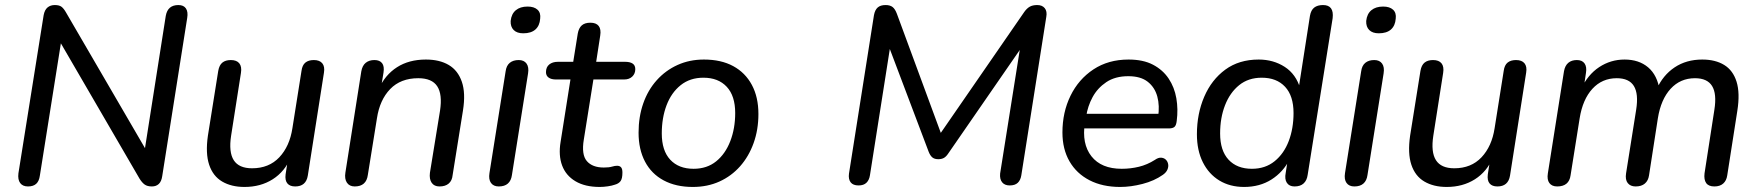

<svg xmlns="http://www.w3.org/2000/svg" viewBox="-20 -732 6972 761"><path d="M91 7Q70 7 60 -6.5Q50 -20 53 -45L153 -672Q157 -693 168.5 -702.5Q180 -712 197 -712Q215 -712 224 -705Q233 -698 242 -682L572 -115H550L637 -669Q641 -691 653.5 -701.5Q666 -712 687 -712Q708 -712 717 -698.5Q726 -685 722 -661L623 -34Q620 -13 609.5 -3Q599 7 582 7Q564 7 553.5 -0.5Q543 -8 533 -24L204 -590H226L138 -36Q135 -14 123.5 -3.5Q112 7 91 7Z M949 9Q897 9 860.5 -12.5Q824 -34 809 -79Q794 -124 804 -194L845 -451Q849 -474 861.5 -484Q874 -494 895 -494Q918 -494 928.5 -481Q939 -468 935 -443L896 -194Q886 -129 906.5 -97Q927 -65 979 -65Q1046 -65 1087 -108.5Q1128 -152 1139 -224L1175 -451Q1178 -474 1190.5 -484Q1203 -494 1224 -494Q1247 -494 1257.5 -481Q1268 -468 1264 -444L1200 -36Q1193 7 1150 7Q1129 7 1119 -5Q1109 -17 1112 -41L1125 -125L1133 -109Q1109 -52 1061 -21.5Q1013 9 949 9Z M1386 7Q1365 7 1355 -8Q1345 -23 1349 -48L1412 -449Q1416 -472 1429.5 -483Q1443 -494 1464 -494Q1485 -494 1494.5 -481.5Q1504 -469 1500 -444L1487 -365L1481 -379Q1506 -435 1553.5 -465.5Q1601 -496 1668 -496Q1722 -496 1758.5 -474.5Q1795 -453 1810.5 -408Q1826 -363 1815 -294L1774 -38Q1772 -16 1758.5 -4.5Q1745 7 1722 7Q1701 7 1691 -7.5Q1681 -22 1684 -47L1724 -293Q1734 -358 1713 -390Q1692 -422 1638 -422Q1568 -422 1526.5 -379Q1485 -336 1474 -263L1438 -39Q1432 7 1386 7Z M1957 7Q1936 7 1926 -7Q1916 -21 1920 -46L1984 -449Q1987 -472 2000.5 -483Q2014 -494 2036 -494Q2057 -494 2067 -480Q2077 -466 2073 -441L2009 -38Q2006 -16 1993 -4.5Q1980 7 1957 7ZM2054 -600Q2029 -600 2016 -613Q2003 -626 2004 -649Q2007 -677 2024.5 -691.5Q2042 -706 2071 -706Q2097 -706 2110.5 -693.5Q2124 -681 2121 -658Q2119 -630 2102 -615Q2085 -600 2054 -600Z M2357 9Q2299 9 2261 -13.5Q2223 -36 2208 -76Q2193 -116 2202 -170L2241 -417H2183Q2165 -417 2154.5 -424.5Q2144 -432 2144 -446Q2144 -466 2157 -476.5Q2170 -487 2191 -487H2252L2270 -599Q2274 -621 2286 -631.5Q2298 -642 2320 -642Q2343 -642 2353 -629Q2363 -616 2359 -591L2343 -487H2458Q2477 -487 2487.5 -480Q2498 -473 2498 -458Q2498 -440 2486 -428.5Q2474 -417 2454 -417H2332L2294 -179Q2284 -119 2306 -93.5Q2328 -68 2373 -68Q2394 -68 2405.5 -71.5Q2417 -75 2426 -75Q2436 -75 2441.5 -69Q2447 -63 2447 -48Q2447 -24 2439.5 -14Q2432 -4 2417 0Q2406 4 2389 6.5Q2372 9 2357 9Z M2726 9Q2659 9 2610.5 -17Q2562 -43 2536.5 -91.5Q2511 -140 2511 -206Q2511 -269 2529.5 -322Q2548 -375 2583 -414Q2618 -453 2665.5 -474.5Q2713 -496 2770 -496Q2838 -496 2886 -470Q2934 -444 2960 -395.5Q2986 -347 2986 -280Q2986 -218 2967 -165Q2948 -112 2913.5 -73Q2879 -34 2831.5 -12.5Q2784 9 2726 9ZM2729 -63Q2782 -63 2818.5 -92.5Q2855 -122 2874.5 -172.5Q2894 -223 2894 -284Q2894 -352 2860.5 -388Q2827 -424 2768 -424Q2715 -424 2678 -394.5Q2641 -365 2622 -315Q2603 -265 2603 -203Q2603 -135 2636.5 -99Q2670 -63 2729 -63Z M3383 3Q3361 3 3351.5 -9.5Q3342 -22 3345 -44L3444 -672Q3448 -693 3459 -702.5Q3470 -712 3490 -712Q3508 -712 3518 -704Q3528 -696 3535 -677L3719 -178H3690L4040 -685Q4050 -699 4061.5 -705.5Q4073 -712 4091 -712Q4111 -712 4121 -699.5Q4131 -687 4127 -665L4028 -37Q4025 -18 4014 -7.5Q4003 3 3982 3Q3962 3 3952 -9.5Q3942 -22 3944 -44L4029 -579H4053L3738 -123Q3730 -111 3721 -106Q3712 -101 3699 -101Q3684 -101 3675.5 -108Q3667 -115 3661 -130L3492 -577H3513L3428 -37Q3425 -18 3414 -7.5Q3403 3 3383 3Z M4420 9Q4350 9 4298.5 -17.5Q4247 -44 4219 -92.5Q4191 -141 4191 -207Q4191 -287 4223 -352.5Q4255 -418 4314 -457Q4373 -496 4453 -496Q4511 -496 4550 -475.5Q4589 -455 4612 -420.5Q4635 -386 4642.5 -342.5Q4650 -299 4644 -253Q4642 -235 4635 -229Q4628 -223 4613 -223H4262L4270 -281H4588L4570 -267Q4577 -313 4567 -349.5Q4557 -386 4529 -408Q4501 -430 4452 -430Q4400 -430 4365 -406.5Q4330 -383 4310.5 -347Q4291 -311 4285 -270L4280 -245Q4267 -162 4306 -112.5Q4345 -63 4426 -63Q4461 -63 4494 -71Q4527 -79 4557 -98Q4571 -108 4582.5 -107Q4594 -106 4601 -99Q4608 -92 4610 -81.5Q4612 -71 4607 -59.5Q4602 -48 4589 -39Q4555 -15 4508.5 -3Q4462 9 4420 9Z M4911 9Q4855 9 4813 -16.5Q4771 -42 4747.5 -89Q4724 -136 4724 -200Q4724 -281 4753 -348.5Q4782 -416 4836.5 -456Q4891 -496 4969 -496Q5027 -496 5072 -467Q5117 -438 5134 -380H5127L5172 -669Q5176 -692 5189 -702Q5202 -712 5224 -712Q5246 -712 5255.5 -699Q5265 -686 5262 -660L5163 -39Q5160 -17 5147 -5Q5134 7 5111 7Q5090 7 5080.5 -7.5Q5071 -22 5076 -47L5087 -118L5092 -101Q5066 -50 5019.5 -20.5Q4973 9 4911 9ZM4942 -63Q4995 -63 5032 -93Q5069 -123 5088 -173Q5107 -223 5107 -284Q5107 -352 5073.5 -388Q5040 -424 4981 -424Q4928 -424 4891.5 -394.5Q4855 -365 4835.5 -315Q4816 -265 4816 -203Q4816 -135 4849.5 -99Q4883 -63 4942 -63Z M5348 7Q5327 7 5317 -7Q5307 -21 5311 -46L5375 -449Q5378 -472 5391.5 -483Q5405 -494 5427 -494Q5448 -494 5458 -480Q5468 -466 5464 -441L5400 -38Q5397 -16 5384 -4.5Q5371 7 5348 7ZM5445 -600Q5420 -600 5407 -613Q5394 -626 5395 -649Q5398 -677 5415.5 -691.5Q5433 -706 5462 -706Q5488 -706 5501.5 -693.5Q5515 -681 5512 -658Q5510 -630 5493 -615Q5476 -600 5445 -600Z M5714 9Q5662 9 5625.5 -12.5Q5589 -34 5574 -79Q5559 -124 5569 -194L5610 -451Q5614 -474 5626.5 -484Q5639 -494 5660 -494Q5683 -494 5693.5 -481Q5704 -468 5700 -443L5661 -194Q5651 -129 5671.5 -97Q5692 -65 5744 -65Q5811 -65 5852 -108.5Q5893 -152 5904 -224L5940 -451Q5943 -474 5955.5 -484Q5968 -494 5989 -494Q6012 -494 6022.5 -481Q6033 -468 6029 -444L5965 -36Q5958 7 5915 7Q5894 7 5884 -5Q5874 -17 5877 -41L5890 -125L5898 -109Q5874 -52 5826 -21.5Q5778 9 5714 9Z M6152 7Q6131 7 6121 -6.5Q6111 -20 6115 -45L6179 -450Q6183 -472 6196 -483Q6209 -494 6230 -494Q6251 -494 6260.5 -480.5Q6270 -467 6266 -443L6254 -362L6246 -378Q6273 -436 6318.5 -466Q6364 -496 6419 -496Q6476 -496 6512.5 -465Q6549 -434 6558 -374L6546 -378Q6571 -434 6617.5 -465Q6664 -496 6727 -496Q6779 -496 6814 -474.5Q6849 -453 6863 -408Q6877 -363 6866 -293L6826 -37Q6823 -16 6810 -4.5Q6797 7 6775 7Q6752 7 6742.5 -6.5Q6733 -20 6736 -45L6775 -297Q6785 -360 6766 -391Q6747 -422 6698 -422Q6640 -422 6601.5 -380Q6563 -338 6551 -263L6516 -37Q6513 -16 6499.5 -4.5Q6486 7 6463 7Q6442 7 6431.5 -6.5Q6421 -20 6425 -45L6465 -297Q6475 -360 6456 -391Q6437 -422 6388 -422Q6330 -422 6291.5 -380Q6253 -338 6241 -263L6205 -37Q6199 7 6152 7Z"/></svg>

Font: Nunito Medium
Style: Italic
Weight: 500
Designer: Vernon Adams
Foundry: Vernon Adams
Version: Version 3.601